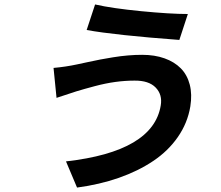

<svg xmlns="http://www.w3.org/2000/svg" viewBox="-20 -790 996 865"><path d="M704.2 -315Q712.4 -363.6 681.3 -395.6Q650.2 -427.6 585.6 -426.8Q543.3 -426.8 499.5 -420.8Q455.6 -414.8 406.8 -401.8Q358 -388.8 323.9 -378.4Q289.8 -367.9 234.7 -349.1L221.2 -484Q277.3 -489 327.8 -500Q335.2 -501.4 373.4 -509.8Q411.6 -518.1 432.4 -522Q453.1 -525.9 488.8 -531.8Q524.5 -537.6 557 -540.3Q589.5 -543 620.7 -543Q676.8 -543 721.2 -527.2Q765.6 -511.4 794.6 -482.1Q823.5 -452.8 834.9 -408.7Q846.2 -364.7 837.4 -310Q824.9 -235.4 781.2 -172.6Q737.6 -109.7 669.9 -64.5Q602.3 -19.2 515.4 11.2Q428.6 41.5 327.1 55L277.3 -62.9Q670.1 -107.2 704.2 -315ZM408.4 -769.9Q484.4 -752.5 615.4 -739.7Q746.4 -726.9 826.3 -726.9L788 -610.1Q498.2 -631.7 370.4 -654.8Z"/></svg>

Font: Karasuma Gothic
Style: Bold Italic
Weight: 700
Italic angle: 9.39998°
Designer: Rasmus Andersson / Ryoko Nishizuka
Foundry: Genbu
Version: Version 1.00